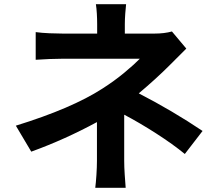

<svg xmlns="http://www.w3.org/2000/svg" viewBox="-20 -833 1040 909"><path d="M939 -213 855 -104Q799 -150 720.5 -200.5Q642 -251 568 -290V-72Q568 -42 570.5 -5.5Q573 31 575 56H431Q434 33 436.5 -4.5Q439 -42 439 -72V-255Q288 -173 128 -115L55 -238Q320 -320 464 -413Q522 -450 570 -490Q618 -530 642 -555H279Q252 -555 213 -553.5Q174 -552 149 -550V-681Q178 -677 214.5 -675.5Q251 -674 277 -674H440V-719Q440 -743 438.5 -768.5Q437 -794 434 -813H577Q575 -795 573 -768.5Q571 -742 571 -719V-674H711Q758 -674 794 -684L862 -603L781 -522Q719 -460 637 -391Q796 -309 939 -213Z"/></svg>

Font: Source Han Sans CN Bold
Style: Bold
Weight: 700
Designer: Ryoko NISHIZUKA 西塚涼子 (kana & ideographs); Paul D. Hunt (Latin, Greek & Cyrillic); Wenlong ZHANG 张文龙 (bopomofo); Sandoll 
Foundry: Adobe Systems Incorporated
Version: Version 1.00;May 30, 2023;FontCreator 11.5.0.2422 32-bit